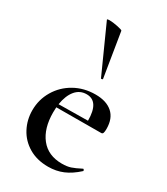

<svg xmlns="http://www.w3.org/2000/svg" viewBox="-185 -812 785 905"><g transform="rotate(30 207.0 -359.5)"><path d="M379 -63Q381 -63 383.5 -59Q386 -55 384 -53Q347 -19 310 -3.5Q273 12 230 12Q169 12 124.5 -14.5Q80 -41 56.5 -85.5Q33 -130 33 -182Q33 -240 62 -289Q91 -338 141.5 -366.5Q192 -395 255 -395Q314 -395 347 -366Q380 -337 380 -280Q380 -265 377.5 -258Q375 -251 368 -251L124 -250Q123 -241 123 -222Q123 -135 163.5 -84Q204 -33 279 -33Q307 -33 326.5 -39.5Q346 -46 377 -62ZM126 -268 285 -270Q285 -375 218 -375Q181 -375 157.5 -346.5Q134 -318 126 -268ZM136 -731Q154 -731 181 -725.5Q208 -720 209 -716L248 -476Q249 -474 244 -472.5Q239 -471 238 -474L124 -727Q123 -731 136 -731Z"/></g></svg>

Font: Cormorant Garamond SemiBold
Style: Regular
Weight: 600
Designer: Christian Thalmann (Catharsis Fonts)
Version: Version 3.000